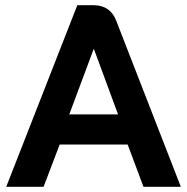

<svg xmlns="http://www.w3.org/2000/svg" viewBox="-20 -720 721 740"><path d="M472 -163H210L148 0H4L278 -700H340Q405 -700 428 -640L677 0H533ZM247 -279H435L342 -531H341Z"/></svg>

Font: Stavian Bold
Style: Bold
Weight: 700
Version: Version 1.000; ttfautohint (v1.6)